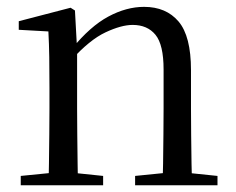

<svg xmlns="http://www.w3.org/2000/svg" viewBox="-20 -551 701 571"><path d="M41.7 0V-27.8L150.4 -38.6H182.8L286.7 -27.8V0ZM123.9 0Q125.1 -24.4 125.6 -65.3Q126.1 -106.3 126.6 -150.7Q127.1 -195.1 127.1 -228.5V-289.4Q127.1 -340.8 126.5 -380.8Q125.9 -420.7 123.9 -457.5L35.8 -462.4V-487.9L189.9 -528L202.9 -519.8L209.3 -403.1V-401.7V-228.5Q209.3 -195.1 209.8 -150.7Q210.3 -106.3 210.8 -65.3Q211.3 -24.4 212.3 0ZM381.8 0V-27.8L489.3 -38.6H522.3L626.8 -27.8V0ZM463.5 0Q464.5 -24.4 465 -64.8Q465.5 -105.3 466 -149.7Q466.5 -194.1 466.5 -228.5V-344.3Q466.5 -418.1 442.4 -447.5Q418.3 -476.9 374.6 -476.9Q340.9 -476.9 293.8 -454.8Q246.6 -432.7 192.2 -372.4L183.7 -406H193.8Q248.4 -472.9 302.1 -501.7Q355.9 -530.6 408.5 -530.6Q474 -530.6 511 -487.1Q548 -443.5 548 -342.4V-228.5Q548 -194.1 548.5 -149.7Q549 -105.3 549.6 -64.8Q550.2 -24.4 551.2 0Z"/></svg>

Font: Noto Serif JP
Style: Regular
Weight: 200
Designer: Ryoko NISHIZUKA 西塚涼子 (kana & ideographs); Frank Grießhammer (Latin, Greek & Cyrillic); Wenlong ZHANG 张文龙 (bopomofo); San
Foundry: Adobe
Version: Version 2.001;hotconv 1.1.0;makeotfexe 2.6.0